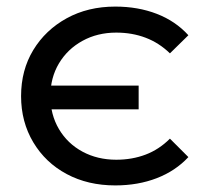

<svg xmlns="http://www.w3.org/2000/svg" viewBox="-20 -557 617 583"><path d="M401 -297V-225H103V-297ZM330 6Q247 6 182.5 -28.5Q118 -63 81 -125Q44 -187 44 -265Q44 -344 81 -405Q118 -466 182.5 -501.5Q247 -537 330 -537Q399 -537 456 -515Q513 -493 552 -450L496 -395Q463 -427 422 -442.5Q381 -458 333 -458Q276 -458 230.5 -433Q185 -408 159 -364.5Q133 -321 133 -265Q133 -209 159 -165Q185 -121 230.5 -96.5Q276 -72 333 -72Q381 -72 422 -87.5Q463 -103 496 -136L552 -80Q513 -38 456 -16Q399 6 330 6Z"/></svg>

Font: MOST Montserrat Medium
Style: Regular
Weight: 500
Designer: Julieta Ulanovsky
Foundry: Julieta Ulanovsky
Version: Version 8.000;March 11, 2024;FontCreator 15.0.0.2926 64-bit